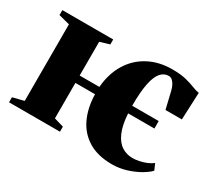

<svg xmlns="http://www.w3.org/2000/svg" viewBox="-109 -721 1018 924"><g transform="rotate(30 400.0 -259.0)"><path d="M589.5 11Q510.5 11 458 -21Q405.5 -53 379 -109.8Q352.5 -166.5 351 -240.5H242V-43.5L295 -28V0H12V-28L74 -43.5V-469L12.5 -485V-512.5H295V-485L242 -469V-281.5H351.5Q358 -358.5 392.2 -414.2Q426.5 -470 483.5 -500.2Q540.5 -530.5 614 -530.5Q660.5 -530.5 691.2 -522.8Q722 -515 742.8 -506.5Q763.5 -498 780 -496L773.5 -344.5H682.5L660.5 -437Q657 -452.5 650.5 -465.5Q644 -478.5 635.2 -486.5Q626.5 -494.5 615 -494.5Q589.5 -494.5 571.2 -474Q553 -453.5 543.2 -407Q533.5 -360.5 533.5 -282H681V-240.5H535Q539 -177 556 -138Q573 -99 600 -81.8Q627 -64.5 660.5 -64.5Q677 -64.5 696.5 -68.5Q716 -72.5 734.8 -80.2Q753.5 -88 767 -98.5L782 -64.5Q769.5 -50 740 -32.2Q710.5 -14.5 671.2 -1.8Q632 11 589.5 11Z"/></g></svg>

Font: Merriweather 120pt Black
Style: Regular
Weight: 900
Designer: Eben Sorkin
Foundry: Eben Sorkin
Version: Version 2.100